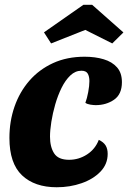

<svg xmlns="http://www.w3.org/2000/svg" viewBox="-20 -769 540 809"><path d="M219 20Q126 20 72.8 -30.3Q19.7 -80.7 19.7 -187.7Q19.7 -258 41.2 -319.8Q62.7 -381.7 103.8 -429Q145 -476.3 203.7 -503.2Q262.3 -530 336.7 -530Q381.3 -530 416.8 -519.3Q452.3 -508.7 473 -485.3Q493.7 -462 493.7 -422.7Q493.7 -371.7 460.5 -348.8Q427.3 -326 383.3 -326Q374.7 -326 361.3 -328Q348 -330 339.7 -335.7Q346.7 -354.3 351.7 -381Q356.7 -407.7 356.7 -427.3Q356.7 -446.7 349.7 -458.8Q342.7 -471 323 -471Q297.3 -471 276.3 -451Q255.3 -431 239.5 -399Q223.7 -367 212.8 -329.3Q202 -291.7 196.3 -255.7Q190.7 -219.7 190.7 -193.3Q190.7 -149.7 208.2 -122.7Q225.7 -95.7 271 -95.7Q312 -95.7 346.7 -118.2Q381.3 -140.7 396.3 -179.7Q416.3 -170.3 425 -156.2Q433.7 -142 433.7 -120.7Q433.7 -77.3 403.3 -45.8Q373 -14.3 324.2 2.8Q275.3 20 219 20ZM195.3 -586 165.3 -632.7 331.3 -748.7H368.3L500 -632.3L453 -586L339.3 -643Z"/></svg>

Font: Sansita Swashed Light
Style: Regular
Weight: 300
Designer: Pablo Cosgaya
Foundry: Omnibus-Type
Version: Version 1.003